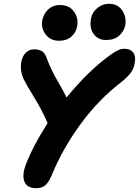

<svg xmlns="http://www.w3.org/2000/svg" viewBox="-20 -968 727 1004"><path d="M534.2 -758.8Q492.2 -758.8 469.2 -791Q446.3 -823.2 456.1 -872.1Q462.4 -904.8 489.5 -926.5Q516.6 -948.2 549.8 -948.2Q596.7 -948.2 619.6 -912.6Q642.6 -877 634.8 -835Q627.9 -803.2 602.5 -781Q577.1 -758.8 534.2 -758.8ZM288.1 -754.9Q244.6 -754.9 219.2 -787.4Q193.8 -819.8 201.2 -861.8Q208.5 -897.9 233.2 -919.9Q257.8 -941.9 292 -941.9Q343.3 -941.9 367.7 -906Q392.1 -870.1 382.8 -828.1Q377 -797.4 352.8 -776.1Q328.6 -754.9 288.1 -754.9ZM169.9 16.1Q119.6 16.1 106.7 -21.2Q93.8 -58.6 120.1 -120.1Q155.8 -210 229 -324.2Q199.7 -392.1 160.4 -455.8Q121.1 -519.5 106 -549.8Q82.5 -597.2 91.8 -646Q98.1 -677.2 116.2 -693.6Q134.3 -710 158.2 -710Q182.6 -710 198.5 -700.9Q214.4 -691.9 224.1 -665Q244.6 -607.4 280.3 -546.1Q315.9 -484.9 328.1 -458Q442.4 -599.1 559.1 -682.1Q583.5 -699.7 599.1 -706.3Q614.7 -712.9 630.9 -712.9Q662.6 -712.9 677 -692.6Q691.4 -672.4 684.1 -637.2Q679.7 -610.4 665.5 -589.8Q651.4 -569.3 617.2 -541Q495.6 -448.2 400.9 -318.4Q306.2 -188.5 250 -50.8Q233.9 -13.2 216.1 1.5Q198.2 16.1 169.9 16.1Z"/></svg>

Font: Shantell Sans Normal
Style: Bold Italic
Weight: 700
Italic angle: -11.31°
Designer: Stephen Nixon, Anya Danilova, Shantell Martin
Foundry: Arrow Type
Version: Version 1.006;[559af2be0]